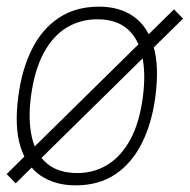

<svg xmlns="http://www.w3.org/2000/svg" viewBox="-38 -547 570 577"><path d="M9 4 -18 -24 485 -519 512 -491ZM189.5 10Q127.5 10 84.5 -19Q41.5 -48 23.2 -107.2Q5 -166.5 17 -257Q27.5 -338 57.8 -398.8Q88 -459.5 138.5 -493.2Q189 -527 259.5 -527Q321 -527 363 -497.8Q405 -468.5 423 -408.8Q441 -349 429 -257Q418.5 -177 388.5 -117Q358.5 -57 309 -23.5Q259.5 10 189.5 10ZM194.5 -27Q244.5 -27 285.2 -52Q326 -77 353.8 -128Q381.5 -179 391.5 -257Q400.5 -326.5 389.2 -378.8Q378 -431 344.8 -460Q311.5 -489 254.5 -489Q203.5 -489 162.2 -464Q121 -439 93.2 -387.5Q65.5 -336 55 -257Q46 -188 57.5 -136.2Q69 -84.5 103 -55.8Q137 -27 194.5 -27Z"/></svg>

Font: Public Sans Thin Thin
Style: Italic
Weight: 250
Italic angle: -8°
Version: Version 2.001